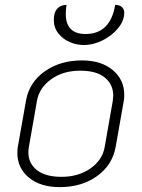

<svg xmlns="http://www.w3.org/2000/svg" viewBox="-20 -756 580 785"><path d="M51 -130Q51 -147 53 -156L86 -343Q99 -419 162.5 -464Q226 -509 315 -509Q394 -509 441 -469.5Q488 -430 488 -369Q488 -352 486 -343L453 -156Q440 -82 377.5 -36.5Q315 9 224 9Q145 9 98 -30Q51 -69 51 -130ZM408 -155 441 -343Q443 -359 443 -365Q443 -410 409 -438.5Q375 -467 308 -467Q237 -467 188.5 -431.5Q140 -396 131 -343L98 -155Q96 -141 96 -133Q96 -88 131 -60.5Q166 -33 231 -33Q301 -33 350 -67.5Q399 -102 408 -155ZM200 -675Q200 -705 214 -720.5Q228 -736 252 -736Q249 -717 249 -699Q249 -617 330 -617Q431 -617 451 -736Q469 -736 478.5 -727Q488 -718 488 -704Q488 -672 463.5 -641.5Q439 -611 400.5 -591.5Q362 -572 322 -572Q293 -572 265 -584Q237 -596 218.5 -619.5Q200 -643 200 -675Z"/></svg>

Font: K2D Thin
Style: Italic
Weight: 100
Italic angle: -10°
Designer: Katatrad Aksorn Co.,Ltd.
Foundry: Cadson Demak Co.,Ltd.
Version: Version 1.000; ttfautohint (v1.6)